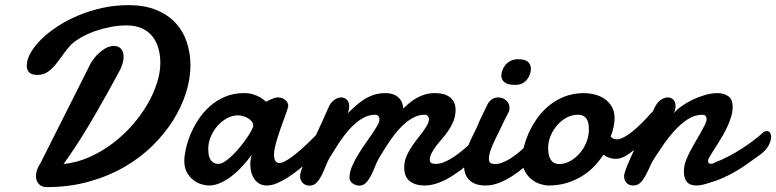

<svg xmlns="http://www.w3.org/2000/svg" viewBox="-20 -725 3084 763"><path d="M453.1 -439.9Q444.8 -424.8 431.4 -399.9Q418 -375 400.6 -344.2Q383.3 -313.5 363 -278.1Q342.8 -242.7 321 -207Q299.3 -171.4 276.6 -137Q253.9 -102.5 232.4 -73.2Q285.2 -78.6 334 -100.1Q382.8 -121.6 425.5 -153.6Q468.3 -185.5 503.7 -225.3Q539.1 -265.1 564.2 -307.9Q589.4 -350.6 603.3 -393.6Q617.2 -436.5 617.2 -474.6Q617.2 -506.8 609.1 -534.2Q601.1 -561.5 584.7 -581.5Q568.4 -601.6 543 -612.8Q517.6 -624 483.4 -624Q451.7 -624 419.7 -617.9Q387.7 -611.8 358.4 -601.6Q329.1 -591.3 304.4 -577.4Q279.8 -563.5 262.2 -547.4Q242.7 -525.9 227.8 -504.4Q212.9 -482.9 198.5 -465.8Q184.1 -448.7 167.5 -438Q150.9 -427.2 128.4 -427.2Q86.4 -427.2 86.4 -464.4Q86.4 -487.8 101.6 -514.9Q116.7 -542 143.8 -568.6Q170.9 -595.2 208.3 -619.9Q245.6 -644.5 290.5 -663.3Q335.4 -682.1 386.2 -693.4Q437 -704.6 490.7 -704.6Q553.2 -704.6 599.6 -686Q646 -667.5 676.5 -635Q707 -602.5 721.9 -558.6Q736.8 -514.6 736.8 -463.9Q736.8 -413.1 719.5 -357.4Q702.1 -301.8 668.7 -248Q635.3 -194.3 586.2 -146Q537.1 -97.7 473.4 -61Q409.7 -24.4 332.3 -2.9Q254.9 18.6 165 18.6Q145.5 18.6 134.3 6.1Q123 -6.3 123 -24.4Q123 -38.6 127.9 -51.8Q132.8 -64.9 140.6 -76.2L341.3 -475.1Q355.5 -497.1 369.4 -510.3Q383.3 -523.4 395.3 -530.8Q407.2 -538.1 416.5 -540.3Q425.8 -542.5 430.7 -542.5Q452.6 -542.5 461.9 -529.8Q471.2 -517.1 471.2 -499.5Q471.2 -485.4 466.3 -469.7Q461.4 -454.1 453.1 -439.9Z M926.3 -266.6Q903.3 -266.6 881.8 -254.9Q860.4 -243.2 843.8 -224.1Q827.1 -205.1 817.4 -181.4Q807.6 -157.7 807.6 -133.8Q807.6 -124 808.8 -113.5Q810.1 -103 814.5 -94.2Q818.8 -85.4 826.9 -79.6Q835 -73.7 848.6 -73.7Q859.4 -73.7 873.8 -83.3Q888.2 -92.8 903.6 -107.7Q918.9 -122.6 933.6 -140.4Q948.2 -158.2 960 -175.3Q971.7 -192.4 979 -206.1Q986.3 -219.7 986.3 -226.1Q986.3 -235.4 980 -242.9Q973.6 -250.5 964.4 -255.9Q955.1 -261.2 944.6 -263.9Q934.1 -266.6 926.3 -266.6ZM1264.6 -140.6Q1255.9 -132.3 1241.2 -117.7Q1226.6 -103 1207.8 -85.9Q1189 -68.8 1167.7 -51.5Q1146.5 -34.2 1124.3 -20Q1102.1 -5.9 1080.6 3.2Q1059.1 12.2 1040 12.2Q1022.9 12.2 1010.7 4.9Q998.5 -2.4 990.5 -14.2Q982.4 -25.9 978.5 -40.8Q974.6 -55.7 974.6 -71.3Q974.6 -81.5 976.1 -91.6Q977.5 -101.6 981 -110.4Q965.8 -89.8 946.5 -68.1Q927.2 -46.4 905 -28.6Q882.8 -10.7 858.6 0.7Q834.5 12.2 809.6 12.2Q796.9 12.2 780 7.1Q763.2 2 748 -9.8Q732.9 -21.5 722.7 -40Q712.4 -58.6 712.4 -85.4Q712.4 -105.5 718.5 -133.3Q724.6 -161.1 737.1 -191.2Q749.5 -221.2 768.8 -250.5Q788.1 -279.8 814.5 -303Q840.8 -326.2 874.5 -340.6Q908.2 -355 949.7 -355Q971.2 -355 987.3 -349.6Q1003.4 -344.2 1014.6 -337.9Q1027.3 -330.1 1037.1 -320.8Q1045.4 -325.2 1054.2 -329.1Q1061.5 -332.5 1069.6 -335.2Q1077.6 -337.9 1083.5 -337.9Q1102.1 -337.9 1113.8 -327.6Q1125.5 -317.4 1125.5 -305.2Q1125.5 -301.8 1125 -299.8Q1122.6 -290.5 1117.4 -276.4Q1112.3 -262.2 1106 -244.9Q1099.6 -227.5 1093 -208.7Q1086.4 -189.9 1081.1 -171.9Q1075.7 -153.8 1072.3 -137.9Q1068.8 -122.1 1068.8 -110.8Q1068.8 -96.2 1073.7 -86.7Q1078.6 -77.1 1090.3 -77.1Q1097.7 -77.1 1107.7 -81.8Q1117.7 -86.4 1129.4 -94.2Q1141.1 -102.1 1153.6 -112.1Q1166 -122.1 1177.7 -132.3Q1205.1 -156.7 1235.8 -188Q1243.7 -194.3 1251 -194.3Q1260.7 -194.3 1267.3 -184.8Q1273.9 -175.3 1273.9 -163.6Q1273.9 -149.9 1264.6 -140.6Z M1368.7 -16.6Q1368.7 -40 1379.2 -64.5Q1389.6 -88.9 1405.8 -114.7Q1421.9 -140.6 1440.9 -167.2Q1460 -193.8 1477.1 -221.7Q1481.9 -229.5 1484.9 -236.6Q1487.8 -243.7 1487.8 -251Q1487.8 -258.8 1483.4 -263.9Q1479 -269 1470.7 -269Q1450.7 -269 1432.1 -260.5Q1413.6 -252 1396.5 -238Q1379.4 -224.1 1364 -206.1Q1348.6 -188 1335.2 -168.7Q1321.8 -149.4 1310.1 -130.4Q1298.3 -111.3 1288.6 -95.7Q1279.8 -79.6 1272.5 -60.5Q1265.1 -41.5 1256.6 -25.4Q1248 -9.3 1237.3 1.7Q1226.6 12.7 1210.4 12.7Q1192.9 12.7 1182.6 1.5Q1172.4 -9.8 1172.4 -25.4Q1172.4 -34.2 1178.7 -52.7Q1185.1 -71.3 1195.1 -95.9Q1205.1 -120.6 1217.8 -148.4Q1230.5 -176.3 1242.9 -203.6Q1255.4 -231 1266.4 -255.1Q1277.3 -279.3 1284.7 -296.4Q1293.5 -317.4 1307.9 -327.6Q1322.3 -337.9 1336.4 -337.9Q1348.6 -337.9 1358.2 -328.9Q1367.7 -319.8 1367.7 -302.7Q1367.7 -290 1361.8 -274.9Q1375 -287.1 1390.1 -301.3Q1405.3 -315.4 1423.1 -327.4Q1440.9 -339.4 1462.9 -347.2Q1484.9 -355 1512.2 -355Q1525.9 -355 1538.1 -351.6Q1550.3 -348.1 1559.8 -340.8Q1569.3 -333.5 1575.4 -321.8Q1581.5 -310.1 1582.5 -293.5Q1593.8 -304.7 1606.9 -315.7Q1620.1 -326.7 1635.5 -335.4Q1650.9 -344.2 1668.9 -349.6Q1687 -355 1709 -355Q1725.1 -355 1739.7 -351.6Q1754.4 -348.1 1765.9 -340.1Q1777.3 -332 1783.9 -319.3Q1790.5 -306.6 1790.5 -288.1Q1790.5 -258.8 1777.1 -232.4Q1763.7 -206.1 1745.6 -184.1Q1739.7 -176.8 1730 -165.5Q1720.2 -154.3 1710.9 -141.6Q1701.7 -128.9 1694.8 -115.5Q1688 -102.1 1688 -90.3Q1688 -79.6 1694.6 -76.7Q1701.2 -73.7 1711.9 -73.7Q1732.4 -73.7 1756.3 -85.9Q1780.3 -98.1 1803 -115.5Q1825.7 -132.8 1845.5 -151.6Q1865.2 -170.4 1877 -183.1Q1879.9 -186.5 1883.8 -188Q1887.7 -189.5 1891.6 -189.5Q1900.4 -189.5 1907.5 -181.6Q1914.6 -173.8 1914.6 -161.1Q1914.6 -151.4 1908.7 -139.6Q1902.8 -127.9 1888.7 -116.7Q1862.3 -91.3 1834.7 -68.1Q1807.1 -44.9 1779.1 -27.1Q1751 -9.3 1722.9 1.5Q1694.8 12.2 1667 12.2Q1630.9 12.2 1608.6 -4.9Q1586.4 -22 1586.4 -59.1Q1586.4 -83.5 1595.7 -105Q1605 -126.5 1618.7 -146.2Q1632.3 -166 1647.5 -184.6Q1662.6 -203.1 1673.8 -221.7Q1678.7 -229.5 1681.6 -236.6Q1684.6 -243.7 1684.6 -251Q1684.6 -258.8 1680.2 -263.9Q1675.8 -269 1667.5 -269Q1647.5 -269 1628.9 -260.5Q1610.4 -252 1593.3 -238Q1576.2 -224.1 1560.8 -206.1Q1545.4 -188 1532 -168.7Q1518.6 -149.4 1506.8 -130.4Q1495.1 -111.3 1485.4 -95.7Q1476.6 -79.6 1469.2 -60.5Q1461.9 -41.5 1453.4 -25.4Q1444.8 -9.3 1434.1 1.7Q1423.3 12.7 1407.2 12.7Q1401.4 12.7 1394.5 10.5Q1387.7 8.3 1382.1 4.4Q1376.5 0.5 1372.8 -4.9Q1369.1 -10.3 1368.7 -16.6Z M1972.2 -422.4Q1972.2 -433.6 1976.3 -445.6Q1980.5 -457.5 1988.8 -467.3Q1997.1 -477.1 2009.5 -483.4Q2022 -489.7 2039.1 -489.7Q2067.4 -489.7 2078.6 -478.8Q2089.8 -467.8 2089.8 -451.2Q2089.8 -441.9 2086.2 -430.7Q2082.5 -419.4 2075.2 -409.9Q2067.9 -400.4 2056.2 -394Q2044.4 -387.7 2028.3 -387.7Q1998 -387.7 1985.8 -397.2Q1973.6 -406.7 1972.2 -422.4ZM1918.5 -312.5Q1926.8 -326.2 1937.5 -332Q1948.2 -337.9 1959.5 -337.9Q1978 -337.9 1991.5 -325.9Q2004.9 -314 2004.9 -295.4Q2004.4 -291 2003.7 -286.6Q2002.9 -282.2 2000.5 -277.8Q1993.7 -265.1 1989.3 -256.3Q1984.9 -247.6 1981.2 -240Q1977.5 -232.4 1974.1 -225.1Q1970.7 -217.8 1965.8 -207.5Q1960 -195.3 1952.6 -180.9Q1945.3 -166.5 1938.7 -151.4Q1932.1 -136.2 1927.5 -121.6Q1922.9 -106.9 1922.9 -94.7Q1922.9 -81.5 1929.4 -77.4Q1936 -73.2 1948.2 -73.2Q1961.9 -73.2 1976.8 -79.1Q1991.7 -85 2006.8 -94.2Q2022 -103.5 2036.6 -115.5Q2051.3 -127.4 2064.2 -139.6Q2077.1 -151.9 2088.1 -163.1Q2099.1 -174.3 2106.4 -183.1Q2116.2 -192.4 2126 -192.4Q2134.8 -192.4 2140.4 -184.6Q2146 -176.8 2146 -164.6Q2146 -153.3 2140.4 -140.6Q2134.8 -127.9 2122.1 -116.7Q2097.2 -91.3 2071.3 -68.1Q2045.4 -44.9 2018.3 -27.1Q1991.2 -9.3 1963.9 1.5Q1936.5 12.2 1908.7 12.2Q1869.1 12.2 1846.4 -8.1Q1823.7 -28.3 1823.7 -71.3Q1823.7 -93.8 1830.1 -115.2Q1836.4 -136.7 1845.2 -157Q1854 -177.2 1863.8 -196Q1873.5 -214.8 1880.4 -231.9Q1882.8 -238.3 1888.9 -251.5Q1895 -264.6 1901.9 -278.3Q1909.7 -294.4 1918.5 -312.5Z M2275.9 -269Q2252.9 -269 2231.7 -257.6Q2210.4 -246.1 2194.1 -227.3Q2177.7 -208.5 2168 -184.8Q2158.2 -161.1 2158.2 -136.2Q2158.2 -127 2159.7 -116Q2161.1 -105 2165.8 -95.5Q2170.4 -85.9 2179.2 -79.6Q2188 -73.2 2202.6 -73.2Q2225.1 -73.2 2246.3 -85.2Q2267.6 -97.2 2284.2 -116.5Q2300.8 -135.7 2310.5 -160.2Q2320.3 -184.6 2320.3 -209.5Q2320.3 -219.2 2319.1 -229.7Q2317.9 -240.2 2313.2 -249Q2308.6 -257.8 2299.8 -263.4Q2291 -269 2275.9 -269ZM2301.3 -355Q2319.8 -355 2341.1 -350.1Q2362.3 -345.2 2380.4 -333.5Q2398.4 -321.8 2410.4 -302.5Q2422.4 -283.2 2422.4 -254.9Q2422.4 -240.2 2418.5 -221.4Q2414.6 -202.6 2406.7 -182.1Q2411.6 -176.3 2418 -173.8Q2424.3 -171.4 2431.6 -171.4Q2441.9 -171.4 2454.3 -177.2Q2466.8 -183.1 2480 -192.4Q2493.2 -201.7 2506.3 -213.4Q2519.5 -225.1 2531.2 -236.8Q2543 -248.5 2552.5 -259Q2562 -269.5 2568.4 -276.9Q2571.8 -280.3 2576.7 -280.3Q2583.5 -280.3 2588.9 -273.2Q2594.2 -266.1 2594.2 -253.4Q2594.2 -240.7 2586.7 -224.1Q2579.1 -207.5 2558.6 -189.5Q2546.9 -176.8 2531.7 -160.2Q2516.6 -143.6 2499.5 -128.9Q2482.4 -114.3 2463.9 -104Q2445.3 -93.8 2426.8 -93.8Q2414.1 -93.8 2402.1 -97.7Q2390.1 -101.6 2377.9 -110.4Q2360.4 -83 2337.9 -60.5Q2315.4 -38.1 2287.8 -22Q2260.3 -5.9 2228.3 3.2Q2196.3 12.2 2160.2 12.2Q2146.5 12.2 2128.4 6.8Q2110.4 1.5 2094 -11Q2077.6 -23.4 2066.4 -43.5Q2055.2 -63.5 2055.2 -92.3Q2055.2 -111.8 2061.5 -139.2Q2067.9 -166.5 2080.8 -195.6Q2093.8 -224.6 2113.5 -253.2Q2133.3 -281.7 2160.6 -304.4Q2188 -327.1 2223.1 -341.1Q2258.3 -355 2301.3 -355Z M2581.1 -296.4Q2590.8 -317.4 2605.5 -327.6Q2620.1 -337.9 2634.3 -337.9Q2646 -337.9 2655.3 -329.3Q2664.6 -320.8 2664.6 -304.2Q2664.6 -297.9 2663.1 -290.5Q2661.6 -283.2 2657.7 -274.9Q2668.5 -288.6 2688.5 -303Q2708.5 -317.4 2732.7 -328.9Q2756.8 -340.3 2782.5 -347.7Q2808.1 -355 2831.1 -355Q2856.9 -355 2874.3 -342.5Q2891.6 -330.1 2891.6 -300.3Q2891.6 -282.7 2886.2 -263.7Q2880.9 -244.6 2872.3 -225.6Q2863.8 -206.5 2853.3 -188.2Q2842.8 -169.9 2832.5 -153.8Q2822.3 -137.7 2813.7 -124.3Q2805.2 -110.8 2800.3 -102.1Q2793.9 -94.2 2793.9 -84Q2793.9 -80.1 2796.4 -77.1Q2798.8 -74.2 2804.2 -74.2Q2807.6 -74.2 2812 -75Q2816.4 -75.7 2822.8 -80.1Q2849.1 -89.8 2876.7 -104.5Q2904.3 -119.1 2929.7 -135.5Q2955.1 -151.9 2976.3 -168.2Q2997.6 -184.6 3011.7 -197.8Q3015.6 -201.2 3019.5 -202.6Q3023.4 -204.1 3026.9 -204.1Q3035.2 -204.1 3039.8 -197.8Q3044.4 -191.4 3044.4 -181.6Q3044.4 -166.5 3034.9 -147.9Q3025.4 -129.4 3004.9 -113.3Q2977.1 -93.3 2953.9 -76.7Q2930.7 -60.1 2906.5 -45.7Q2882.3 -31.2 2854.7 -18.8Q2827.1 -6.3 2790 4.4Q2777.3 8.3 2766.8 10.3Q2756.3 12.2 2747.6 12.2Q2721.7 12.2 2709.7 -2.2Q2697.8 -16.6 2697.8 -42.5Q2697.8 -45.9 2698 -49.1Q2698.2 -52.2 2698.7 -56.2Q2699.7 -71.3 2706.8 -89.4Q2713.9 -107.4 2723.9 -126.5Q2733.9 -145.5 2745.1 -164.3Q2756.3 -183.1 2765.9 -200Q2775.4 -216.8 2781.7 -230Q2788.1 -243.2 2788.1 -251.5Q2788.1 -258.8 2783.9 -263.9Q2779.8 -269 2771.5 -269Q2740.2 -269 2712.2 -250.5Q2684.1 -231.9 2659.7 -204.8Q2635.3 -177.7 2614.7 -147.5Q2594.2 -117.2 2578.6 -93.3Q2568.8 -77.1 2560.8 -58.8Q2552.7 -40.5 2543.9 -24.7Q2535.2 -8.8 2524.2 1.7Q2513.2 12.2 2496.6 12.2Q2479.5 12.2 2469.7 1.5Q2460 -9.3 2460 -24.9Q2460 -33.2 2466.8 -51.8Q2473.6 -70.3 2484.4 -94.7Q2495.1 -119.1 2508.5 -147.2Q2522 -175.3 2535.4 -202.9Q2548.8 -230.5 2561 -254.9Q2573.2 -279.3 2581.1 -296.4Z"/></svg>

Font: Damion
Style: Regular
Weight: 400
Foundry: vernon adams
Version: Version 1.000